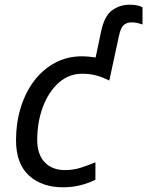

<svg xmlns="http://www.w3.org/2000/svg" viewBox="-20 -785 625 815"><path d="M247 10Q158 10 103 -40Q48 -90 48 -190Q48 -262 67.5 -326.5Q87 -391 123.5 -440Q160 -489 212 -517.5Q264 -546 328 -546Q342 -546 357 -544.5Q372 -543 386 -541L409 -651Q423 -717 455.5 -741Q488 -765 531 -765Q548 -765 562.5 -762Q577 -759 585 -754V-681Q574 -685 562.5 -687.5Q551 -690 539 -690Q517 -690 504.5 -678Q492 -666 485 -633L444 -443Q416 -457 389 -464.5Q362 -472 329 -472Q272 -472 229 -433.5Q186 -395 162 -331Q138 -267 138 -191Q138 -130 169.5 -96.5Q201 -63 256 -63Q291 -63 322.5 -73Q354 -83 385 -96V-22Q357 -8 322.5 1Q288 10 247 10Z"/></svg>

Font: Manna Sans
Style: Italic
Weight: 400
Italic angle: -12°
Designer: Monotype Design Team
Foundry: Monotype Imaging Inc.
Version: Version 2.001.1; ttfautohint (v1.8.2)